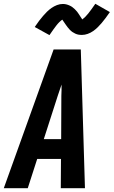

<svg xmlns="http://www.w3.org/2000/svg" viewBox="-41 -997 602 1017"><path d="M-21 0 243 -735H387L409 0H281L282 -155H156L106 0ZM283 -260 284 -490Q285 -505 285 -519.5Q285 -534 285 -549Q280 -534 275 -519.5Q270 -505 265 -490L191 -260ZM221 -811 143 -854Q155 -872 166 -886.5Q177 -901 187.5 -913Q198 -925 208 -935Q218 -945 231.5 -954.5Q245 -964 260.5 -970Q276 -976 292 -976Q301 -976 309.5 -974Q318 -972 327 -968Q336 -964 342 -959.5Q348 -955 355 -948.5Q362 -942 367.5 -935Q373 -928 377 -921.5Q381 -915 386 -907.5Q391 -900 395 -894Q411 -906 426.5 -925.5Q442 -945 464 -977L541 -933Q529 -916 518 -901Q507 -886 497 -874.5Q487 -863 476.5 -852.5Q466 -842 452.5 -832.5Q439 -823 423.5 -817.5Q408 -812 393 -812Q383 -812 374.5 -813.5Q366 -815 357.5 -819Q349 -823 342.5 -827.5Q336 -832 329 -839Q322 -846 317 -853Q312 -860 307.5 -866Q303 -872 297.5 -880.5Q292 -889 289 -893Q273 -882 257.5 -862Q242 -842 221 -811Z"/></svg>

Font: Iosevka SS04 Extrabold
Style: Italic
Weight: 800
Italic angle: -9°
Monospace: yes
Designer: Belleve Invis
Foundry: Belleve Invis
Version: Version 19.0.0; ttfautohint (v1.8.4)